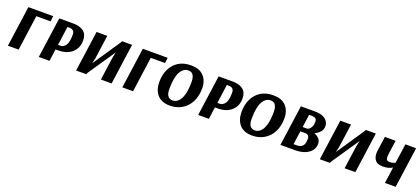

<svg xmlns="http://www.w3.org/2000/svg" viewBox="33 -1360 4841 2220"><g transform="rotate(20 2453.5 -250.0)"><path d="M258 -433 198 0H66L136 -500H442L433 -433Z M516 -500H690Q770 -500 816.5 -464.5Q863 -429 863 -355Q863 -298 842.5 -258.5Q822 -219 789 -194.5Q756 -170 717.5 -159Q679 -148 644 -148H598L578 0H446ZM639 -439 607 -207H637Q674 -207 700.5 -245Q727 -283 727 -375Q727 -412 708.5 -425.5Q690 -439 665 -439Z M1342 0H1210L1250 -285L1265 -353H1264L1039 -21L1029 0H905L975 -500H1107L1066 -206L1051 -145H1053L1278 -479L1289 -500H1412Z M1666 -433 1606 0H1474L1544 -500H1850L1841 -433Z M2346 -307Q2346 -206 2308 -134.5Q2270 -63 2205.5 -26Q2141 11 2061 11Q1958 11 1906 -48.5Q1854 -108 1854 -205Q1854 -293 1886.5 -362Q1919 -431 1981.5 -471Q2044 -511 2134 -511Q2214 -511 2260 -481Q2306 -451 2326 -404Q2346 -357 2346 -307ZM2205 -333Q2205 -363 2198 -388.5Q2191 -414 2174 -429.5Q2157 -445 2125 -445Q2065 -445 2028 -377.5Q1991 -310 1991 -167Q1991 -56 2071 -56Q2108 -56 2138.5 -84Q2169 -112 2187 -173Q2205 -234 2205 -333Z M2477 -500H2651Q2731 -500 2777.5 -464.5Q2824 -429 2824 -355Q2824 -298 2803.5 -258.5Q2783 -219 2750 -194.5Q2717 -170 2678.5 -159Q2640 -148 2605 -148H2559L2539 0H2407ZM2600 -439 2568 -207H2598Q2635 -207 2661.5 -245Q2688 -283 2688 -375Q2688 -412 2669.5 -425.5Q2651 -439 2626 -439Z M3358 -307Q3358 -206 3320 -134.5Q3282 -63 3217.5 -26Q3153 11 3073 11Q2970 11 2918 -48.5Q2866 -108 2866 -205Q2866 -293 2898.5 -362Q2931 -431 2993.5 -471Q3056 -511 3146 -511Q3226 -511 3272 -481Q3318 -451 3338 -404Q3358 -357 3358 -307ZM3217 -333Q3217 -363 3210 -388.5Q3203 -414 3186 -429.5Q3169 -445 3137 -445Q3077 -445 3040 -377.5Q3003 -310 3003 -167Q3003 -56 3083 -56Q3120 -56 3150.5 -84Q3181 -112 3199 -173Q3217 -234 3217 -333Z M3489 -500H3659Q3723 -500 3761.5 -482.5Q3800 -465 3817 -437.5Q3834 -410 3834 -381Q3834 -335 3806 -306Q3778 -277 3743 -260Q3779 -247 3802 -222Q3825 -197 3825 -159Q3825 -115 3799 -79Q3773 -43 3722 -21.5Q3671 0 3595 0H3419ZM3644 -282Q3655 -282 3669.5 -293Q3684 -304 3695.5 -328Q3707 -352 3707 -389Q3707 -418 3690.5 -429Q3674 -440 3648 -440H3612L3590 -282ZM3582 -226 3559 -60H3601Q3644 -60 3668.5 -84.5Q3693 -109 3693 -171Q3693 -200 3679.5 -213Q3666 -226 3643 -226Z M4341 0H4209L4249 -285L4264 -353H4263L4038 -21L4028 0H3904L3974 -500H4106L4065 -206L4050 -145H4052L4277 -479L4288 -500H4411Z M4837 0H4705L4733 -200H4732Q4732 -200 4719.5 -192.5Q4707 -185 4681 -177.5Q4655 -170 4614 -170Q4548 -170 4521.5 -204.5Q4495 -239 4495 -289Q4495 -307 4498 -326L4523 -500H4655L4632 -341Q4631 -328 4629.5 -317Q4628 -306 4628 -297Q4628 -266 4639.5 -255.5Q4651 -245 4673 -245Q4699 -245 4718 -252Q4737 -259 4741 -261L4775 -500H4907Z"/></g></svg>

Font: Arsenal SC
Style: Bold Italic
Weight: 700
Italic angle: -9.10001°
Designer: Andrij Shevchenko
Foundry: Stairsfor
Version: Version 2.001; ttfautohint (v1.8.4.7-5d5b)